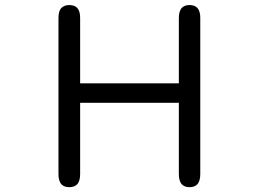

<svg xmlns="http://www.w3.org/2000/svg" viewBox="-20 -736 1040 771"><path d="M698.2 -664.1V-401.4H301.8V-664.1Q301.8 -710 268.6 -714.8Q263.7 -715.8 258.8 -715.8Q238.3 -715.8 226.6 -704.1Q214.8 -692.4 214.8 -664.1V-37.1Q214.8 -7.8 227.5 4.9Q238.3 15.6 258.3 15.6Q278.3 15.6 289.1 4.9Q301.8 -7.8 301.8 -37.1V-323.2H698.2V-37.1Q698.2 -7.8 710.9 4.9Q721.7 15.6 741.2 15.6Q760.7 15.6 771.5 4.9Q784.2 -7.8 784.2 -37.1V-664.1Q784.2 -704.1 758.8 -712.9Q751 -715.8 741.2 -715.8Q721.7 -715.8 710.9 -705.1Q698.2 -692.4 698.2 -664.1Z"/></svg>

Font: FakePearl
Style: Light
Weight: 350
Version: Version 1.2